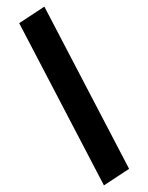

<svg xmlns="http://www.w3.org/2000/svg" viewBox="-20 -800 447 580"><path d="M38 -730 294 -240 370 -290 114 -780Z"/></svg>

Font: Digital Distortion
Style: Regular
Weight: 400
Version: Version 1